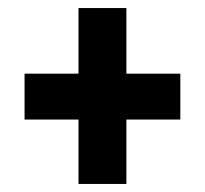

<svg xmlns="http://www.w3.org/2000/svg" viewBox="-20 -594 510 477"><path d="M294 -574H175V-411H41V-297H175V-137H294V-297H428V-411H294Z"/></svg>

Font: Glow Sans SC Compressed
Style: Bold
Weight: 700
Width: 2
Designer: Ryoko NISHIZUKA (kana, bopomofo & ideographs); Paul D. Hunt (Latin, Greek & Cyrillic); Sandoll Communications, Soo-young
Version: Version 0.93